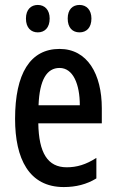

<svg xmlns="http://www.w3.org/2000/svg" viewBox="-20 -747 470 777"><path d="M85 -672C85 -634 106 -616 133 -616C161 -616 181 -635 181 -672C181 -707 161 -727 133 -727C106 -727 85 -709 85 -672ZM254 -672C254 -635 273 -616 302 -616C330 -616 350 -635 350 -672C350 -707 330 -727 302 -727C274 -727 254 -709 254 -672ZM221 -549C102 -549 41 -449 41 -266C41 -105 97 10 238 10C287 10 331 -1 370 -25V-108C328 -81 291 -70 250 -70C173 -70 137 -128 135 -248H392V-309C392 -447 334 -549 221 -549ZM221 -472C276 -472 303 -406 303 -321H136C140 -425 170 -472 221 -472Z"/></svg>

Font: Noto Sans Armenian ExtraCondensed Medium
Style: Regular
Weight: 500
Width: 2
Designer: Monotype Design Team
Foundry: Monotype Imaging Inc.
Version: Version 2.008